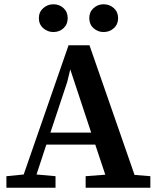

<svg xmlns="http://www.w3.org/2000/svg" viewBox="-20 -879 738 899"><path d="M10 0V-54L91 -62L301 -667H399L610 -60L684 -54V0H381V-54L473 -61L426 -202H197L151 -62L240 -54V0ZM295 -496 216 -258H407L309 -554ZM230 -729Q203 -729 182.5 -747Q162 -765 162 -794Q162 -823 182.5 -841Q203 -859 230 -859Q258 -859 277.5 -841Q297 -823 297 -794Q297 -765 277.5 -747Q258 -729 230 -729ZM465 -729Q438 -729 418 -747Q398 -765 398 -794Q398 -823 418 -841Q438 -859 465 -859Q493 -859 513 -841Q533 -823 533 -794Q533 -765 513 -747Q493 -729 465 -729Z"/></svg>

Font: Source Serif 4 SmText Semibold
Style: Regular
Weight: 600
Designer: Frank Grießhammer
Foundry: Adobe
Version: Version 4.005;hotconv 1.1.0;makeotfexe 2.6.0